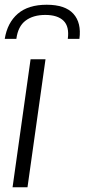

<svg xmlns="http://www.w3.org/2000/svg" viewBox="-28 -790 357 810"><path d="M-8 -626Q3 -694 47 -732Q91 -770 169 -770Q247 -770 281.5 -732Q316 -694 307 -626H258Q265 -678 240 -702.5Q215 -727 163 -727Q112 -727 80 -703Q48 -679 41 -626ZM101 -540H164L88 0H25Z"/></svg>

Font: Plata Sans Light
Style: Italic
Weight: 300
Italic angle: -8°
Designer: Pablo Impallari, Andres Torresi, & Cristiano Sobral
Foundry: Pablo Impallari, Andres Torresi, & Cristiano Sobral
Version: Version 1.00;December 28, 2019;FontCreator 12.0.0.2547 64-bi